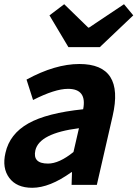

<svg xmlns="http://www.w3.org/2000/svg" viewBox="-36 -878 653 912"><path d="M8 -33Q-27 -80 -10 -152Q10 -242 99 -292Q186 -341 359 -359Q378 -456 287 -456Q225 -456 121 -403L90 -500Q226 -574 341 -574Q556 -574 499 -327L424 0H304L306 -60H303Q200 14 117 14Q43 14 8 -33ZM313 -156 339 -269Q151 -245 132 -164Q118 -101 192 -101Q245 -101 313 -156ZM199 -805 269 -858 383 -747H387L553 -858L597 -805L438 -654H289Z"/></svg>

Font: KaiGen Gothic CN Bold
Style: Bold
Weight: 700
Designer: Ryoko NISHIZUKA  (kana & ideographs); Paul D. Hunt (Latin, Greek & Cyrillic); Wenlong ZHANG  (bopomofo); Sandoll Communi
Foundry: Adobe Systems Incorporated
Version: Version 1.002.20150501